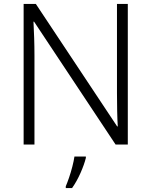

<svg xmlns="http://www.w3.org/2000/svg" viewBox="-20 -734 769 975"><path d="M629 0H567L153 -624H150Q152 -585 153.5 -541.5Q155 -498 155 -451V0H100V-714H162L575 -92H578Q576 -123 575 -171Q574 -219 574 -261V-714H629ZM416 68Q408 101 389 144Q370 187 346 221H314V212Q321 196 330.5 168.5Q340 141 347.5 111.5Q355 82 358 61H416Z"/></svg>

Font: Noto Traditional Nushu Light
Style: Regular
Weight: 300
Designer: LIU Zhao
Foundry: LiuZhao Studio
Version: Version 2.003; ttfautohint (v1.8.4.7-5d5b)